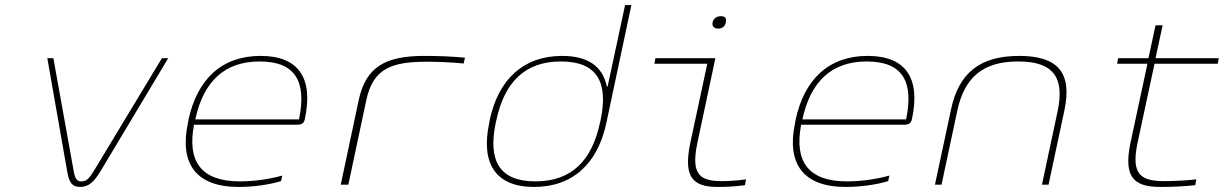

<svg xmlns="http://www.w3.org/2000/svg" viewBox="-20 -730 4840 759"><path d="M167 -500 245 -56C252 -13 262 9 297 9C332 9 353 -13 379 -56L645 -500H620L355 -61C333 -24 322 -13 302 -13C283 -13 276 -24 270 -61L191 -500Z M1185 -259C1220 -422 1160 -509 1010 -509C855 -509 759 -415 725 -256L723 -244C689 -85 753 9 923 9C978 9 1042 1 1091 -14L1096 -36C1039 -20 978 -13 928 -13C776 -13 719 -91 747 -237H1155C1175 -237 1182 -245 1185 -259ZM752 -258C784 -407 867 -487 1006 -487C1148 -487 1193 -408 1162 -258Z M1669 -486C1703 -486 1764 -484 1813 -479L1818 -502C1766 -507 1712 -509 1657 -509C1501 -509 1426 -464 1398 -334L1327 0H1357L1428 -334C1455 -461 1530 -486 1669 -486Z M1916 -256 1914 -244C1880 -85 1938 9 2091 9C2246 9 2343 -85 2377 -244L2476 -710H2451L2382 -388H2379C2362 -469 2303 -509 2202 -509C2048 -509 1950 -415 1916 -256ZM1940 -246 1942 -254C1974 -405 2055 -487 2197 -487C2341 -487 2386 -405 2354 -254L2352 -246C2320 -95 2240 -13 2096 -13C1954 -13 1908 -95 1940 -246Z M2834 -14C2747 -14 2710 -39 2737 -166L2808 -500H2571L2567 -478H2776L2709 -166C2682 -36 2713 9 2816 9C2852 9 2890 7 2925 2L2929 -21C2897 -16 2856 -14 2834 -14ZM2797 -641C2794 -626 2803 -617 2819 -617C2836 -617 2846 -626 2849 -641V-642C2853 -657 2847 -666 2830 -666C2813 -666 2801 -657 2797 -642Z M3585 -259C3620 -422 3560 -509 3410 -509C3255 -509 3159 -415 3125 -256L3123 -244C3089 -85 3153 9 3323 9C3378 9 3442 1 3491 -14L3496 -36C3439 -20 3378 -13 3328 -13C3176 -13 3119 -91 3147 -237H3555C3575 -237 3582 -245 3585 -259ZM3152 -258C3184 -407 3267 -487 3406 -487C3548 -487 3593 -408 3562 -258Z M3739 -295 3676 0H3702L3764 -291C3793 -428 3869 -487 4005 -487C4140 -487 4190 -428 4161 -291L4099 0H4125L4188 -295C4219 -444 4161 -509 4009 -509C3856 -509 3770 -444 3739 -295Z M4584 -14C4490 -14 4450 -39 4477 -166L4544 -478H4794L4798 -500H4548L4576 -630H4548L4520 -500H4400L4396 -478H4516L4449 -166C4422 -36 4456 9 4566 9C4612 9 4661 7 4705 2L4709 -21C4667 -16 4613 -14 4584 -14Z"/></svg>

Font: LT Wave Mono Thin
Style: Italic
Weight: 100
Designer: Daniel Lyons
Version: Version 2.5 (Glyphs App)